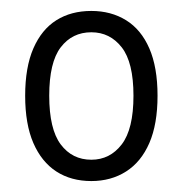

<svg xmlns="http://www.w3.org/2000/svg" viewBox="-20 -733 334 351"><path d="M147 -402Q110 -402 83 -419.5Q56 -437 41 -471.5Q26 -506 26 -558Q26 -610 41 -644.5Q56 -679 83 -696Q110 -713 147 -713Q183 -713 210.5 -696Q238 -679 253 -644.5Q268 -610 268 -558Q268 -506 253 -471.5Q238 -437 210.5 -419.5Q183 -402 147 -402ZM147 -441Q181 -441 202.5 -469Q224 -497 224 -558Q224 -619 202.5 -646.5Q181 -674 147 -674Q112 -674 91 -646.5Q70 -619 70 -558Q70 -497 91 -469Q112 -441 147 -441Z"/></svg>

Font: Nunito Sans 10pt Condensed Light
Style: Regular
Weight: 300
Width: 3
Designer: Vernon Adams
Foundry: Vernon Adams
Version: Version 3.101;gftools[0.9.27]